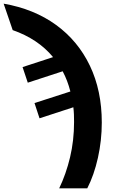

<svg xmlns="http://www.w3.org/2000/svg" viewBox="-95 -785 619 1045"><path d="M227.1 240.2Q264.6 162.1 286.4 70.8Q308.1 -20.5 308.1 -121.1Q308.1 -141.1 307.4 -161.4Q306.6 -181.6 304.2 -201.2L120.1 -141.1L92.8 -224.1L288.1 -287.1Q272.5 -347.7 246.1 -397L56.2 -335L27.8 -419.9L193.8 -474.1Q111.8 -573.2 -25.9 -621.1L-75.2 -765.1Q90.3 -736.3 210 -649.4Q329.6 -562.5 394.3 -427.2Q459 -292 459 -118.2Q459 -20.5 438 73.7Q417 168 379.9 240.2Z"/></svg>

Font: Open Sans
Style: Bold
Weight: 700
Designer: Monotype Design Team
Foundry: Monotype Imaging Inc.
Version: Version 3.000; ttfautohint (v1.8.4)